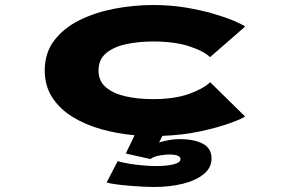

<svg xmlns="http://www.w3.org/2000/svg" viewBox="-20 -532 1140 766"><path d="M593.5 214Q577.5 214 551 212.8Q524.5 211.5 495.5 209Q466.5 206.5 442 203.2Q417.5 200 405.5 196L449.5 111Q471.5 117.5 499.2 121.8Q527 126 553.8 128.2Q580.5 130.5 598.5 130.5Q646 130.5 673 123.5Q700 116.5 700 102.5Q700 84.5 654.5 84.5Q637.5 84.5 615.5 88.5Q593.5 92.5 580 102.5L482 80.5L517 7.5Q448 1.5 384 -16.5Q320 -34.5 269 -66Q218 -97.5 188.2 -143.5Q158.5 -189.5 158.5 -251Q158.5 -321 196.5 -370.8Q234.5 -420.5 297.8 -451.8Q361 -483 437.8 -497.5Q514.5 -512 592 -512Q659 -512 720 -502Q781 -492 830.5 -477.5Q880 -463 913.5 -448.8Q947 -434.5 958 -426L818 -304Q793 -328.5 734.5 -347.5Q676 -366.5 591 -366.5Q533 -366.5 483.2 -355.8Q433.5 -345 403.2 -319.8Q373 -294.5 373 -251Q373 -208.5 402.8 -183.5Q432.5 -158.5 481.8 -147.5Q531 -136.5 589 -136.5Q675.5 -136.5 733.2 -157Q791 -177.5 818.5 -204L958 -67Q944 -57.5 897 -40.5Q850 -23.5 780 -8.2Q710 7 628 10L614.5 36.5Q659 23 695.5 23Q755 23 789.5 41.5Q824 60 824 100Q824 137 793 162.5Q762 188 709.8 201Q657.5 214 593.5 214Z"/></svg>

Font: Trispace Expanded ExtraBold
Style: Regular
Weight: 800
Width: 7
Designer: Tyler Finck
Foundry: Etcetera Type Company
Version: Version 1.210; ttfautohint (v1.8.3)